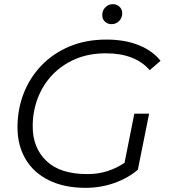

<svg xmlns="http://www.w3.org/2000/svg" viewBox="-20 -896 813 922"><path d="M391 6Q288 6 214.5 -30.5Q141 -67 102.5 -132.5Q64 -198 64 -285Q64 -371 93.5 -447Q123 -523 179 -581.5Q235 -640 314 -673Q393 -706 491 -706Q579 -706 645.5 -679.5Q712 -653 751 -604L699 -559Q629 -640 488 -640Q407 -640 342.5 -612.5Q278 -585 232 -537Q186 -489 161.5 -425Q137 -361 137 -289Q137 -186 203 -123Q269 -60 399 -60Q451 -60 495 -74Q539 -88 578 -114L625 -350H696L642 -81Q594 -40 528.5 -17Q463 6 391 6ZM516 -780Q496 -780 483.5 -792.5Q471 -805 471 -823Q471 -846 486 -861Q501 -876 522 -876Q541 -876 554 -863.5Q567 -851 567 -833Q567 -810 552 -795Q537 -780 516 -780Z"/></svg>

Font: Montserrat
Style: Italic
Weight: 400
Italic angle: -11.3°
Designer: Julieta Ulanovsky
Foundry: Julieta Ulanovsky
Version: Version 9.000; ttfautohint (v1.8.4.7-5d5b)